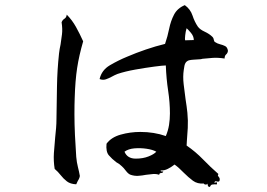

<svg xmlns="http://www.w3.org/2000/svg" viewBox="-20 -737 1040 748"><path d="M868 -539Q867 -530 861 -525Q855 -520 855 -509Q828 -513 808.5 -511.5Q789 -510 769 -508Q766 -507 763 -506.5Q760 -506 757 -506Q744 -505 734 -504.5Q724 -504 716 -502Q707 -499 702.5 -491.5Q698 -484 696 -465Q692 -439 695.5 -409Q699 -379 703 -350Q705 -336 707 -323Q709 -310 710 -298Q713 -267 711.5 -238.5Q710 -210 708 -188Q708 -183 707.5 -178.5Q707 -174 707 -170Q742 -146 771 -116Q800 -86 831 -59Q828 -55 829 -52.5Q830 -50 832 -48Q834 -46 835.5 -42.5Q837 -39 835 -32Q832 -28 826 -30Q823 -31 820 -31Q817 -31 815 -26Q816 -24 820 -26Q823 -27 824.5 -26.5Q826 -26 825 -19Q823 -18 817 -19Q812 -19 806.5 -18Q801 -17 798 -9Q791 -8 789.5 -15Q788 -22 788 -22Q787 -18 781.5 -18Q776 -18 774 -22Q749 -20 731.5 -33Q714 -46 696 -64Q688 -72 679 -80.5Q670 -89 660 -96Q649 -87 634.5 -79.5Q620 -72 606 -73Q605 -69 612 -69Q615 -69 616 -69Q615 -63 608 -63Q601 -63 600 -56Q589 -60 576 -59Q563 -58 549 -56Q534 -53 519 -52Q504 -51 489 -56Q480 -59 470.5 -71.5Q461 -84 455 -89Q450 -94 444.5 -98Q439 -102 433 -105Q416 -118 404 -132Q392 -146 395 -177Q413 -202 450 -212.5Q487 -223 527 -223Q580 -223 626 -207Q635 -228 638.5 -250Q642 -272 642 -295Q642 -338 635 -384Q628 -430 626 -482Q615 -482 581 -477.5Q547 -473 507.5 -466Q468 -459 438 -449Q432 -447 426.5 -444Q421 -441 415 -438Q404 -432 392.5 -428Q381 -424 368 -429Q376 -464 408.5 -483Q441 -502 475 -516Q510 -531 548 -544Q586 -557 623 -566Q633 -595 639 -625Q645 -655 658 -680Q671 -705 700 -717Q722 -701 730 -676.5Q738 -652 751 -633Q759 -622 777.5 -613.5Q796 -605 808 -593Q812 -589 813 -582Q814 -575 818 -573Q827 -567 837.5 -564.5Q848 -562 857 -557.5Q866 -553 868 -539ZM304 -576Q288 -521 280.5 -472Q273 -423 271 -355Q270 -330 270 -292Q270 -254 272 -211Q274 -168 277 -126Q279 -104 283.5 -86.5Q288 -69 291 -52Q291 -49 289 -43.5Q287 -38 283 -32Q282 -29 280 -25.5Q278 -22 277 -19Q254 -20 240.5 -30.5Q227 -41 216.5 -54.5Q206 -68 193 -79Q188 -110 190 -141Q192 -172 195 -202Q197 -220 198.5 -238Q200 -256 200 -274Q201 -337 202 -400.5Q203 -464 210 -529Q211 -538 212.5 -546.5Q214 -555 216 -564Q219 -583 221.5 -603.5Q224 -624 220 -650Q223 -659 231 -664Q239 -669 240 -680Q261 -659 276 -632Q291 -605 304 -576ZM589 -146Q575 -154 551 -157.5Q527 -161 503.5 -159Q480 -157 465 -146Q476 -119 509 -119Q537 -119 558.5 -127.5Q580 -136 589 -146ZM735 -581Q735 -596 723.5 -609.5Q712 -623 707 -627Q703 -614 701.5 -599.5Q700 -585 701 -580Z"/></svg>

Font: Yuji Syuku
Style: Regular
Weight: 400
Designer: Kataoka Yuji
Foundry: Kinuta Font Factory
Version: Version 3.002